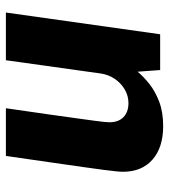

<svg xmlns="http://www.w3.org/2000/svg" viewBox="18 -578 561 636"><g transform="rotate(90 298.0 -260.5)"><path d="M22 0 94 -511H212.5L218 -436.5Q234 -455.5 258.2 -475Q282.5 -494.5 317.2 -507.8Q352 -521 398.5 -521Q468.5 -521 509 -485.8Q549.5 -450.5 549.5 -387.5Q549.5 -379.5 548 -364.8Q546.5 -350 543.2 -324Q540 -298 533.8 -255.8Q527.5 -213.5 518.8 -150.8Q510 -88 497 0H339Q351.5 -86 359.8 -144.2Q368 -202.5 373 -239Q378 -275.5 380.8 -296Q383.5 -316.5 384.5 -326.5Q385.5 -336.5 385.5 -342.5Q385.5 -373 368.5 -389.5Q351.5 -406 322 -406Q298 -406 277 -393.8Q256 -381.5 242 -361Q228 -340.5 224 -314.5L180 0Z"/></g></svg>

Font: Chivo Medium
Style: Italic
Weight: 500
Italic angle: -8.05°
Designer: Hector Gatti
Foundry: Omnibus-Type
Version: Version 2.002